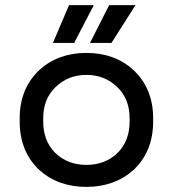

<svg xmlns="http://www.w3.org/2000/svg" viewBox="-20 -717 660 751"><path d="M579 -254V-242Q579 -124 502 -52Q428 14 318 14Q207 14 134 -52Q57 -124 57 -242V-254Q57 -371 134 -443Q207 -510 318 -510Q429 -510 502 -443Q579 -371 579 -254ZM196 -119Q245 -72 318 -72Q391 -72 440 -119Q487 -166 487 -242V-254Q487 -330 439 -376Q390 -424 318 -424Q246 -424 197 -376Q149 -330 149 -254V-242Q149 -166 196 -119ZM332 -549 407 -697H510L416 -549ZM187 -549 250 -697H347L270 -549Z"/></svg>

Font: Rilu
Style: Bold
Weight: 500
Designer: Alí Sinisterra
Foundry: Alí Sinisterra
Version: ""